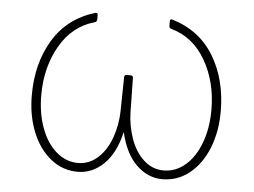

<svg xmlns="http://www.w3.org/2000/svg" viewBox="-44 -567 862 652"><g transform="rotate(5 387.0 -241.5)"><path d="M402 -304 404 -187Q405 -142 420 -98.5Q435 -55 464.5 -27.5Q494 0 533 0Q574 0 607 -28.5Q640 -57 658.5 -107Q677 -157 677 -219Q677 -314 635 -387Q593 -460 518 -481Q510 -483 510 -491V-507Q510 -515 518 -513Q612 -485 660.5 -405Q709 -325 709 -216Q709 -147 686.5 -91Q664 -35 623.5 -2.5Q583 30 531 30Q482 30 443 -7.5Q404 -45 387 -118Q370 -45 331 -7.5Q292 30 243 30Q191 30 150.5 -2.5Q110 -35 87.5 -91Q65 -147 65 -216Q65 -325 113.5 -405Q162 -485 256 -513H258Q264 -513 264 -507V-491Q264 -483 256 -481Q181 -460 139 -387Q97 -314 97 -219Q97 -157 115.5 -107Q134 -57 167 -28.5Q200 0 241 0Q280 0 309.5 -27.5Q339 -55 354 -98.5Q369 -142 370 -187L372 -304Q372 -312 380 -312H394Q402 -312 402 -304Z"/></g></svg>

Font: LINE Seed JP_TTF Thin
Style: Regular
Weight: 250
Designer: LY Corporation & Fontrix & Fontworks
Version: Version 1.008